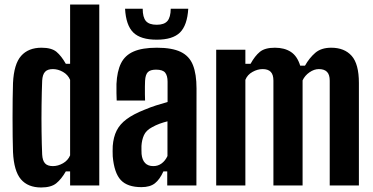

<svg xmlns="http://www.w3.org/2000/svg" viewBox="-20 -820 1650 849"><path d="M162 9Q103.5 9 72.5 -27.2Q41.5 -63.5 37.5 -147.5Q36.5 -175.5 36 -215.5Q35.5 -255.5 35.5 -299Q35.5 -342.5 36 -383Q36.5 -423.5 37.5 -453Q41.5 -537 73.5 -573Q105.5 -609 163.5 -609Q208 -609 229.8 -590.8Q251.5 -572.5 271 -538H290V-800H419V0H290V-62H271Q251.5 -28 228.8 -9.5Q206 9 162 9ZM214 -85.5Q236.5 -85.5 258.5 -98Q280.5 -110.5 290 -133V-467Q280.5 -489.5 258.5 -502Q236.5 -514.5 214 -514.5Q190 -514.5 179 -502.2Q168 -490 166.5 -463.5Q164.5 -414 163.8 -354.8Q163 -295.5 163.8 -238Q164.5 -180.5 166.5 -136.5Q168 -110 179 -97.8Q190 -85.5 214 -85.5Z M605.5 7.5Q543.5 7.5 514.2 -23.8Q485 -55 478.5 -128.5Q478 -138.5 478 -151.5Q478 -164.5 478.5 -174.5Q481.5 -214 495.8 -242.5Q510 -271 540 -293.2Q570 -315.5 619.5 -335Q645.5 -346 670 -353.8Q694.5 -361.5 721 -369V-459Q721 -485 710.5 -498.5Q700 -512 670 -512Q644.5 -512 633.8 -501Q623 -490 621.5 -463Q621 -454.5 620.8 -437.8Q620.5 -421 620.8 -403.5Q621 -386 621.5 -375.5H496Q495.5 -384.5 495 -407.8Q494.5 -431 495 -448.5Q497.5 -504.5 515 -540Q532.5 -575.5 570.8 -592.2Q609 -609 673.5 -609Q741 -609 779.2 -590.5Q817.5 -572 833.2 -532.2Q849 -492.5 849 -428.5L848.5 0H719.5V-62H702.5Q686.5 -26.5 665 -9.5Q643.5 7.5 605.5 7.5ZM658 -85.5Q679 -85.5 695 -97.5Q711 -109.5 720.5 -130V-283.5Q702.5 -279 685.5 -272.8Q668.5 -266.5 652.5 -257.5Q626 -243.5 616.5 -222.2Q607 -201 605.5 -174.5Q605.5 -165 605.5 -156.2Q605.5 -147.5 606 -139Q608.5 -113 621.5 -99.2Q634.5 -85.5 658 -85.5ZM673 -644.5Q602 -644.5 569.5 -676.2Q537 -708 533 -781.5H611Q611 -743.5 625.2 -727Q639.5 -710.5 673 -710.5Q706 -710.5 720.2 -727Q734.5 -743.5 735 -781.5H812.5Q808 -708 775.8 -676.2Q743.5 -644.5 673 -644.5Z M936 0V-600H1065V-538H1088Q1107 -572.5 1129.2 -590.8Q1151.5 -609 1195.5 -609Q1238 -609 1266.2 -590.5Q1294.5 -572 1307.5 -529.5H1328.5Q1348 -564 1374.2 -586.5Q1400.5 -609 1444.5 -609Q1503 -609 1535 -573Q1567 -537 1567 -453V0H1438V-463.5Q1438 -490 1426 -502.2Q1414 -514.5 1390 -514.5Q1369 -514.5 1348.5 -500.2Q1328 -486 1318 -464.5V0H1189V-463.5Q1189 -490 1177.2 -502.2Q1165.5 -514.5 1141 -514.5Q1119 -514.5 1096.5 -502Q1074 -489.5 1065 -467V0Z"/></svg>

Font: Big Shoulders Display Thin ExtraBold
Style: Regular
Weight: 800
Version: Version 2.002